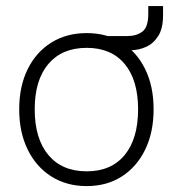

<svg xmlns="http://www.w3.org/2000/svg" viewBox="-20 -622 584 650"><path d="M45 -252Q45 -174 73.8 -115.5Q102.5 -57 154 -24.5Q205.5 8 273.5 8Q341.5 8 392.2 -24.5Q443 -57 471.5 -115.5Q500 -174 500 -252Q500 -330 471.5 -388Q443 -446 392.2 -478Q341.5 -510 273.5 -510Q205.5 -510 154 -478Q102.5 -446 73.8 -388Q45 -330 45 -252ZM447.5 -252Q447.5 -152.5 402 -97.2Q356.5 -42 273.5 -42Q190 -42 143.8 -97.2Q97.5 -152.5 97.5 -252Q97.5 -351 143.8 -405.5Q190 -460 273.5 -460Q356.5 -460 402 -405.5Q447.5 -351 447.5 -252ZM336 -500V-452H422.5Q448.5 -452 473.8 -463Q499 -474 515.5 -499.8Q532 -525.5 532 -570.5V-601.5H482V-576Q482 -530 462 -515Q442 -500 412 -500Z"/></svg>

Font: Overused Grotesk Light
Style: Regular
Weight: 300
Designer: RandomMaerks
Version: Version 0.005